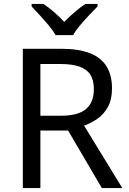

<svg xmlns="http://www.w3.org/2000/svg" viewBox="-20 -964 662 984"><path d="M294 -714Q383 -714 440.5 -691.5Q498 -669 526 -624Q554 -579 554 -511Q554 -454 533 -416Q512 -378 479.5 -355.5Q447 -333 411 -320L607 0H502L329 -295H187V0H97V-714ZM289 -636H187V-371H294Q381 -371 421 -405.5Q461 -440 461 -507Q461 -554 442.5 -582Q424 -610 386 -623Q348 -636 289 -636ZM265 -784Q252 -807 230 -833.5Q208 -860 184 -886Q160 -912 142 -931V-944H202Q228 -927 256 -903Q284 -879 309 -852Q336 -879 364 -903Q392 -927 418 -944H480V-931Q461 -912 436.5 -886Q412 -860 389.5 -833.5Q367 -807 355 -784Z"/></svg>

Font: Noto Sans Lao UI
Style: Regular
Weight: 400
Designer: Monotype Design Team
Foundry: Monotype Imaging Inc.
Version: Version 2.000